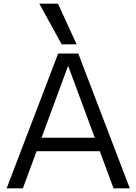

<svg xmlns="http://www.w3.org/2000/svg" viewBox="-20 -1020 739 1040"><path d="M16 0 295 -730H404L683 0H595L350 -661H348L104 0ZM145 -201V-274H555V-201ZM314 -780 193 -1000H294L395 -780Z"/></svg>

Font: M PLUS 2 Thin
Style: Regular
Weight: 400
Version: Version 1.001